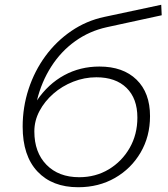

<svg xmlns="http://www.w3.org/2000/svg" viewBox="-20 -780 703 805"><path d="M308 5Q199 5 137 -61Q75 -127 75 -249Q75 -331 100 -407Q125 -483 170.5 -545Q216 -607 279 -650Q342 -693 417 -709L656 -760L658 -716L428 -666Q355 -650 295.5 -607.5Q236 -565 195 -501Q154 -437 135 -359Q182 -428 249 -464.5Q316 -501 397 -501Q496 -501 552.5 -446Q609 -391 609 -293Q609 -208 569.5 -140.5Q530 -73 462 -34Q394 5 308 5ZM312 -37Q381 -37 436 -70Q491 -103 523.5 -159.5Q556 -216 556 -287Q556 -367 510.5 -411.5Q465 -456 384 -456Q334 -456 287 -437.5Q240 -419 203.5 -387Q167 -355 145.5 -314.5Q124 -274 124 -229Q124 -141 175 -89Q226 -37 312 -37Z"/></svg>

Font: Montserrat Light
Style: Italic
Weight: 300
Italic angle: -11.3°
Designer: Julieta Ulanovsky
Foundry: Julieta Ulanovsky
Version: Version 9.000; ttfautohint (v1.8.4.7-5d5b)